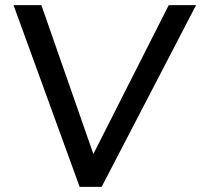

<svg xmlns="http://www.w3.org/2000/svg" viewBox="-20 -732 788 752"><path d="M292 0 33 -712H142L360 -88H325L641 -712H748L378 0Z"/></svg>

Font: Muli SemiBold
Style: Italic
Weight: 600
Italic angle: -4.541°
Designer: Vernon Adams
Foundry: Vernon Adams
Version: Version 2.100; ttfautohint (v1.8.1.43-b0c9)